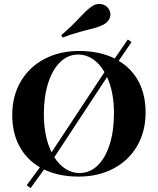

<svg xmlns="http://www.w3.org/2000/svg" viewBox="-20 -880 799 972"><path d="M427 -730Q420 -728 382.5 -718Q345 -708 297 -690L290 -702Q339 -743 389 -797Q411 -820 424 -831.5Q437 -843 452 -852Q466 -860 483 -860Q499 -860 512.5 -852Q526 -844 533 -830Q539 -820 539 -807Q539 -792 530 -778.5Q521 -765 505 -756Q490 -748 470 -741.5Q450 -735 427 -730ZM717 -310Q717 -214 674 -140.5Q631 -67 554 -26.5Q477 14 379 14Q278 14 203 -22L135 72L115 58L182 -33Q115 -72 78.5 -139.5Q42 -207 42 -298Q42 -394 85 -467.5Q128 -541 205 -581.5Q282 -622 380 -622Q483 -622 561 -584L627 -680L646 -667L581 -572Q647 -533 682 -466.5Q717 -400 717 -310ZM202 -302Q202 -189 241 -109L509 -515Q484 -558 450 -581Q416 -604 376 -604Q324 -604 284.5 -565.5Q245 -527 223.5 -458.5Q202 -390 202 -302ZM557 -306Q557 -414 522 -490L255 -84Q280 -45 312.5 -24.5Q345 -4 383 -4Q435 -4 474.5 -42.5Q514 -81 535.5 -149.5Q557 -218 557 -306Z"/></svg>

Font: Playfair Display SC
Style: Bold
Weight: 700
Designer: Claus Eggers Sørensen
Foundry: Claus Eggers Sørensen
Version: Version 1.200; ttfautohint (v1.6)